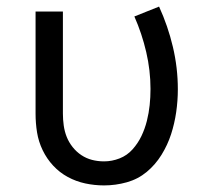

<svg xmlns="http://www.w3.org/2000/svg" viewBox="-20 -555 640 583"><path d="M296 8Q267 8 239 2Q211 -4 186 -17.5Q161 -31 141.5 -52Q122 -73 109.5 -99Q97 -125 92.5 -153Q88 -181 88 -210V-520H171V-210Q171 -192 173.5 -174Q176 -156 182.5 -139.5Q189 -123 200.5 -108.5Q212 -94 227 -84Q242 -74 259.5 -69.5Q277 -65 296 -65Q320 -65 343 -74Q366 -83 382.5 -101.5Q399 -120 409.5 -142Q420 -164 426 -188Q432 -212 434.5 -236Q437 -260 437 -285Q437 -341 424 -397Q411 -453 388 -505L463 -535Q490 -476 505 -412.5Q520 -349 520 -284Q520 -249 515 -214.5Q510 -180 499.5 -147.5Q489 -115 470.5 -85Q452 -55 425.5 -33Q399 -11 365 -1.5Q331 8 296 8Z"/></svg>

Font: Zed Mono Extended
Style: Regular
Weight: 400
Width: 7
Monospace: yes
Designer: Belleve Invis
Foundry: Belleve Invis
Version: Version 1.0.0; ttfautohint (v1.8.4)